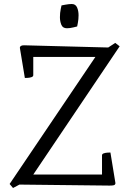

<svg xmlns="http://www.w3.org/2000/svg" viewBox="-20 -926 651 958"><path d="M45 12 28 -8 456 -642H146V-551Q146 -544 137 -541Q128 -538 118 -537.5Q108 -537 104 -537L79 -688Q80 -700 100 -700L520 -689L555 -712L577 -695L146 -55H489V-151Q489 -158 498 -161Q507 -164 517.5 -164.5Q528 -165 531 -165L556 -12Q555 -4 548.5 -2Q542 0 527 0L77 -5ZM314 -785Q293 -785 286 -802.5Q279 -820 279 -840Q279 -862 283 -880.5Q287 -899 287 -899Q287 -899 305.5 -902.5Q324 -906 338 -906Q357 -906 364.5 -889Q372 -872 372 -850Q372 -830 368.5 -812Q365 -794 365 -794Q365 -794 347 -789.5Q329 -785 314 -785Z"/></svg>

Font: Mate
Style: Regular
Weight: 400
Designer: Eduardo Rodriguez Tunni
Foundry: Eduardo Rodriguez Tunni
Version: Version 1.003; ttfautohint (v1.8.4.7-5d5b);gftools[0.9.24]